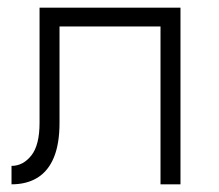

<svg xmlns="http://www.w3.org/2000/svg" viewBox="-20 -480 570 500"><path d="M450 -460H83V-160Q83 -102 61.5 -75Q40 -48 10 -48V0Q50 0 78 -17.5Q106 -35 120.5 -70.5Q135 -106 135 -160V-411H398V0H450Z"/></svg>

Font: Jost Light
Style: Regular
Weight: 300
Version: Version 3.710